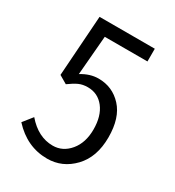

<svg xmlns="http://www.w3.org/2000/svg" viewBox="-175 -816 850 932"><g transform="rotate(30 250.0 -350.0)"><path d="M231.4 11.7Q118.2 11.7 35.2 -79.1L77.1 -131.8Q141.6 -56.6 223.6 -56.6Q279.3 -56.6 317.9 -103Q356.4 -149.4 356.4 -223.6Q356.4 -298.8 321.8 -343.3Q287.1 -387.7 230.5 -387.7Q202.1 -387.7 180.7 -377.9Q159.2 -368.2 129.9 -346.7L85 -373L108.4 -711.9H418V-640.6H178.7L160.2 -420.9Q207 -450.2 254.9 -450.2Q333 -450.2 385.7 -393.1Q438.5 -335.9 438.5 -226.6Q438.5 -116.2 377.4 -52.2Q316.4 11.7 231.4 11.7Z"/></g></svg>

Font: GenEi Gothic M SemiLight
Style: Regular
Weight: 350
Designer: o_tamon (Modified); [Source Han Sans]
Ryoko NISHIZUKA  (kana & ideographs); Paul D. Hunt (Latin, Greek & Cyrillic); Wenl
Version: Version 1.1a;Original Version 1.004